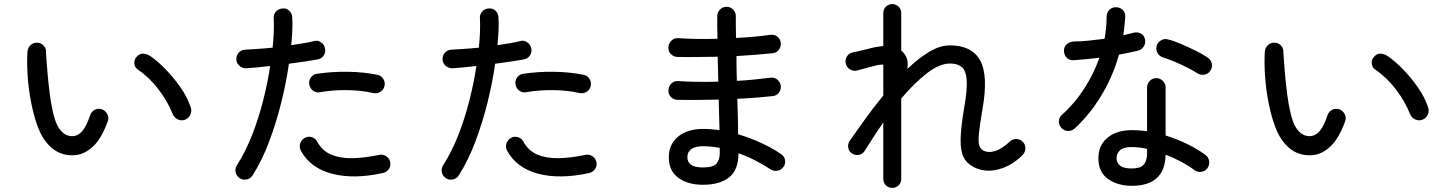

<svg xmlns="http://www.w3.org/2000/svg" viewBox="-20 -846 7040 931"><path d="M347 -94Q300 -89 259.5 -109.5Q219 -130 187 -181Q169 -211 154 -258Q139 -305 128.5 -362Q118 -419 114 -479Q110 -539 113 -596Q115 -615 128.5 -627.5Q142 -640 161 -639Q180 -638 192.5 -624Q205 -610 203 -591Q203 -591 205 -561.5Q207 -532 211 -486Q215 -440 221.5 -389Q228 -338 238.5 -295Q249 -252 263 -229Q291 -183 335 -186Q361 -188 380.5 -212Q400 -236 417 -287Q423 -305 439.5 -313.5Q456 -322 474 -316Q491 -310 500 -293Q509 -276 503 -259Q473 -176 433 -137.5Q393 -99 347 -94ZM876 -265Q858 -259 841 -267.5Q824 -276 817 -294Q792 -356 748 -413.5Q704 -471 649 -508Q633 -519 631.5 -538.5Q630 -558 643 -571Q657 -587 674.5 -586Q692 -585 709 -574Q744 -550 783 -510Q822 -470 855.5 -422Q889 -374 905 -325Q911 -307 903 -289.5Q895 -272 876 -265Z M1142 18Q1126 7 1122.5 -11Q1119 -29 1129 -45Q1171 -111 1202.5 -191.5Q1234 -272 1256 -358.5Q1278 -445 1290 -526Q1259 -522 1230 -519.5Q1201 -517 1175 -515Q1156 -514 1141.5 -526.5Q1127 -539 1126 -557Q1125 -576 1137 -590Q1149 -604 1168 -605Q1196 -607 1230.5 -609Q1265 -611 1302 -615Q1306 -656 1307.5 -692Q1309 -728 1307 -758Q1306 -777 1318.5 -790.5Q1331 -804 1350 -805Q1369 -807 1382.5 -794Q1396 -781 1397 -762Q1399 -734 1397.5 -700Q1396 -666 1392 -627Q1424 -632 1452.5 -636.5Q1481 -641 1503 -647Q1521 -652 1536.5 -641Q1552 -630 1556 -612Q1560 -593 1550 -577.5Q1540 -562 1521 -558Q1493 -553 1457 -547.5Q1421 -542 1381 -537Q1368 -446 1343.5 -347.5Q1319 -249 1284.5 -158Q1250 -67 1205 4Q1195 20 1176.5 24Q1158 28 1142 18ZM1837 -7Q1695 24 1590 -3.5Q1485 -31 1439 -115Q1430 -132 1435.5 -150Q1441 -168 1457 -177Q1473 -186 1491 -181Q1509 -176 1518 -159Q1542 -115 1585.5 -96.5Q1629 -78 1688.5 -79Q1748 -80 1818 -95Q1836 -99 1852 -89Q1868 -79 1872 -60Q1876 -42 1865.5 -26.5Q1855 -11 1837 -7ZM1789 -395Q1734 -408 1663.5 -409Q1593 -410 1533 -399Q1514 -395 1499 -405.5Q1484 -416 1480 -435Q1476 -453 1486.5 -469Q1497 -485 1516 -488Q1587 -499 1665 -498Q1743 -497 1811 -483Q1829 -479 1839 -462.5Q1849 -446 1844 -428Q1840 -410 1824 -400.5Q1808 -391 1789 -395Z M2142 18Q2126 7 2122.5 -11Q2119 -29 2129 -45Q2171 -111 2202.5 -191.5Q2234 -272 2256 -358.5Q2278 -445 2290 -526Q2259 -522 2230 -519.5Q2201 -517 2175 -515Q2156 -514 2141.5 -526.5Q2127 -539 2126 -557Q2125 -576 2137 -590Q2149 -604 2168 -605Q2196 -607 2230.5 -609Q2265 -611 2302 -615Q2306 -656 2307.5 -692Q2309 -728 2307 -758Q2306 -777 2318.5 -790.5Q2331 -804 2350 -805Q2369 -807 2382.5 -794Q2396 -781 2397 -762Q2399 -734 2397.5 -700Q2396 -666 2392 -627Q2424 -632 2452.5 -636.5Q2481 -641 2503 -647Q2521 -652 2536.5 -641Q2552 -630 2556 -612Q2560 -593 2550 -577.5Q2540 -562 2521 -558Q2493 -553 2457 -547.5Q2421 -542 2381 -537Q2368 -446 2343.5 -347.5Q2319 -249 2284.5 -158Q2250 -67 2205 4Q2195 20 2176.5 24Q2158 28 2142 18ZM2837 -7Q2695 24 2590 -3.5Q2485 -31 2439 -115Q2430 -132 2435.5 -150Q2441 -168 2457 -177Q2473 -186 2491 -181Q2509 -176 2518 -159Q2542 -115 2585.5 -96.5Q2629 -78 2688.5 -79Q2748 -80 2818 -95Q2836 -99 2852 -89Q2868 -79 2872 -60Q2876 -42 2865.5 -26.5Q2855 -11 2837 -7ZM2789 -395Q2734 -408 2663.5 -409Q2593 -410 2533 -399Q2514 -395 2499 -405.5Q2484 -416 2480 -435Q2476 -453 2486.5 -469Q2497 -485 2516 -488Q2587 -499 2665 -498Q2743 -497 2811 -483Q2829 -479 2839 -462.5Q2849 -446 2844 -428Q2840 -410 2824 -400.5Q2808 -391 2789 -395Z M3388 50Q3316 50 3269.5 16.5Q3223 -17 3223 -84Q3223 -146 3268 -183.5Q3313 -221 3392 -221Q3429 -221 3469 -215Q3468 -248 3467 -285.5Q3466 -323 3465 -363Q3411 -362 3359.5 -361.5Q3308 -361 3264 -362Q3245 -363 3232.5 -376.5Q3220 -390 3221 -409Q3222 -428 3235.5 -441Q3249 -454 3268 -453Q3356 -447 3463 -450Q3462 -481 3461.5 -511Q3461 -541 3460 -571Q3408 -570 3358 -569.5Q3308 -569 3264 -570Q3245 -571 3232.5 -584.5Q3220 -598 3221 -617Q3222 -636 3235.5 -649Q3249 -662 3268 -661Q3353 -655 3459 -658Q3458 -687 3458 -715Q3458 -743 3458 -768Q3458 -786 3471 -799.5Q3484 -813 3503 -813Q3522 -813 3535 -799.5Q3548 -786 3548 -768Q3548 -743 3548 -717Q3548 -691 3549 -662Q3594 -664 3636 -668Q3678 -672 3715 -677Q3734 -680 3748.5 -669Q3763 -658 3766 -639Q3768 -620 3757 -605Q3746 -590 3727 -588Q3689 -584 3644 -580.5Q3599 -577 3551 -574Q3551 -545 3551.5 -514.5Q3552 -484 3553 -454Q3597 -456 3638.5 -460.5Q3680 -465 3715 -469Q3734 -472 3748.5 -460.5Q3763 -449 3766 -431Q3768 -412 3757 -397Q3746 -382 3727 -380Q3690 -376 3646 -372.5Q3602 -369 3555 -367Q3557 -320 3558 -276.5Q3559 -233 3559 -195Q3619 -177 3673 -152Q3727 -127 3767 -99Q3783 -89 3786.5 -70.5Q3790 -52 3779 -37Q3768 -21 3749.5 -18Q3731 -15 3716 -25Q3686 -45 3646 -66Q3606 -87 3561 -103Q3561 -22 3515.5 14Q3470 50 3388 50ZM3388 -34Q3439 -34 3454.5 -53Q3470 -72 3470 -103V-129Q3449 -133 3428.5 -135Q3408 -137 3388 -137Q3351 -137 3332 -123Q3313 -109 3313 -84Q3313 -34 3388 -34Z M4306 65Q4288 65 4275.5 52.5Q4263 40 4263 21V-252Q4239 -218 4216.5 -183Q4194 -148 4172 -113Q4162 -98 4144 -95Q4126 -92 4111 -102Q4096 -112 4093 -130Q4090 -148 4100 -163Q4124 -197 4167 -257.5Q4210 -318 4263 -383V-533Q4256 -533 4246.5 -532Q4237 -531 4226 -528Q4215 -526 4195.5 -520.5Q4176 -515 4159 -510.5Q4142 -506 4135 -504Q4116 -500 4100.5 -510Q4085 -520 4081 -538Q4077 -556 4086.5 -572Q4096 -588 4115 -592Q4121 -593 4139 -597Q4157 -601 4179 -606.5Q4201 -612 4217 -616Q4230 -618 4241.5 -620Q4253 -622 4263 -623V-782Q4263 -801 4275.5 -813.5Q4288 -826 4306 -826Q4325 -826 4337.5 -813.5Q4350 -801 4350 -782V-601Q4365 -589 4374 -571Q4385 -548 4380 -512Q4432 -562 4484.5 -594Q4537 -626 4586 -626Q4692 -626 4732.5 -553.5Q4773 -481 4744 -316Q4730 -236 4726.5 -195.5Q4723 -155 4729 -139Q4735 -123 4748 -116Q4774 -103 4807.5 -114.5Q4841 -126 4877 -160Q4891 -173 4909.5 -172Q4928 -171 4941 -157Q4953 -143 4952 -124.5Q4951 -106 4937 -93Q4885 -41 4820.5 -24.5Q4756 -8 4701 -36Q4668 -53 4652.5 -83.5Q4637 -114 4638 -171Q4639 -228 4655 -322Q4671 -411 4667.5 -457.5Q4664 -504 4643.5 -521Q4623 -538 4587 -538Q4535 -538 4473.5 -490Q4412 -442 4350 -368V21Q4350 40 4337.5 52.5Q4325 65 4306 65Z M5468 55Q5400 55 5353 22Q5306 -11 5306 -79Q5306 -142 5350.5 -178.5Q5395 -215 5469 -215Q5487 -215 5505 -213.5Q5523 -212 5542 -210V-422Q5542 -440 5555 -453.5Q5568 -467 5587 -467Q5606 -467 5619 -453.5Q5632 -440 5632 -422V-189Q5687 -172 5737 -147.5Q5787 -123 5825 -95Q5840 -84 5843 -65.5Q5846 -47 5835 -31Q5825 -16 5806 -13Q5787 -10 5772 -21Q5715 -64 5632 -96Q5629 55 5468 55ZM5191 -223Q5178 -211 5159.5 -211Q5141 -211 5128 -224Q5115 -238 5114.5 -256.5Q5114 -275 5128 -288Q5191 -344 5237.5 -416.5Q5284 -489 5311 -566Q5278 -562 5246.5 -559Q5215 -556 5187 -554Q5165 -553 5152 -566.5Q5139 -580 5139 -602Q5140 -621 5153.5 -632.5Q5167 -644 5189 -645Q5221 -645 5259 -649Q5297 -653 5336 -658Q5341 -686 5343.5 -713Q5346 -740 5346 -766Q5346 -785 5359 -798Q5372 -811 5391 -811Q5410 -811 5424 -798Q5438 -785 5436 -766Q5435 -743 5432.5 -720.5Q5430 -698 5427 -675Q5453 -681 5475 -687Q5494 -692 5511 -684Q5528 -676 5532 -655Q5536 -636 5525.5 -620Q5515 -604 5497 -600Q5477 -595 5454 -590.5Q5431 -586 5406 -581Q5376 -475 5320.5 -383Q5265 -291 5191 -223ZM5786 -491Q5766 -504 5736 -519Q5706 -534 5675 -547Q5644 -560 5621 -567Q5603 -572 5593.5 -587.5Q5584 -603 5588 -622Q5593 -640 5609 -650Q5625 -660 5643 -655Q5672 -648 5709 -632Q5746 -616 5781 -598.5Q5816 -581 5837 -566Q5852 -556 5856 -537.5Q5860 -519 5849 -503Q5838 -487 5820 -484Q5802 -481 5786 -491ZM5468 -29Q5509 -29 5525.5 -47.5Q5542 -66 5542 -102V-124Q5503 -133 5468 -133Q5428 -133 5411 -117.5Q5394 -102 5394 -79Q5394 -57 5411 -43Q5428 -29 5468 -29Z M6347 -94Q6300 -89 6259.5 -109.5Q6219 -130 6187 -181Q6169 -211 6154 -258Q6139 -305 6128.5 -362Q6118 -419 6114 -479Q6110 -539 6113 -596Q6115 -615 6128.5 -627.5Q6142 -640 6161 -639Q6180 -638 6192.5 -624Q6205 -610 6203 -591Q6203 -591 6205 -561.5Q6207 -532 6211 -486Q6215 -440 6221.5 -389Q6228 -338 6238.5 -295Q6249 -252 6263 -229Q6291 -183 6335 -186Q6361 -188 6380.5 -212Q6400 -236 6417 -287Q6423 -305 6439.5 -313.5Q6456 -322 6474 -316Q6491 -310 6500 -293Q6509 -276 6503 -259Q6473 -176 6433 -137.5Q6393 -99 6347 -94ZM6876 -265Q6858 -259 6841 -267.5Q6824 -276 6817 -294Q6792 -356 6748 -413.5Q6704 -471 6649 -508Q6633 -519 6631.5 -538.5Q6630 -558 6643 -571Q6657 -587 6674.5 -586Q6692 -585 6709 -574Q6744 -550 6783 -510Q6822 -470 6855.5 -422Q6889 -374 6905 -325Q6911 -307 6903 -289.5Q6895 -272 6876 -265Z"/></svg>

Font: Zen Maru Gothic Medium
Style: Regular
Weight: 500
Designer: Yoshimichi Ohira
Foundry: Positype
Version: Version 1.001